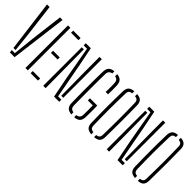

<svg xmlns="http://www.w3.org/2000/svg" viewBox="68 -1458 2220 2220"><g transform="rotate(45 1178.0 -348.0)"><path d="M29 -696H71L120 -298L145 -66H110ZM113.5 -35H164L192 -298L241 -696H283L195 0H118Z M372 0V-696H411V0ZM457 0V-35H578V0ZM457 -332V-367H566V-332ZM457 -661V-696H578V-661Z M840 0 790 -255 718 -661H663V-696H745L789 -477L871 -35H925V0ZM663 0V-630H697L700 -259L702 0ZM925 -66H892L888 -464L887 -696H925Z M1126.5 4Q1080 0 1058.5 -22.5Q1037 -45 1035.5 -93Q1033.5 -188.5 1033 -279Q1032.5 -369.5 1033.2 -451.2Q1034 -533 1035.5 -602Q1037 -651 1059 -673.8Q1081 -696.5 1126.5 -700V-665.5Q1076 -658.5 1074.5 -605Q1073.5 -558 1073 -500.5Q1072.5 -443 1072.5 -376.8Q1072.5 -310.5 1073 -238Q1073.5 -165.5 1074.5 -89Q1075.5 -63 1087.2 -48.8Q1099 -34.5 1126.5 -30.5ZM1172.5 4V-30.5Q1227 -37.5 1228.5 -89Q1229.5 -114.5 1229.5 -159.5Q1229.5 -204.5 1228.5 -245H1147.5V-280H1266.5Q1267.5 -259 1267.8 -232.2Q1268 -205.5 1267.8 -171.2Q1267.5 -137 1266.5 -93Q1265 -45 1243 -22.2Q1221 0.5 1172.5 4ZM1223.5 -460Q1225 -479 1225.2 -505.8Q1225.5 -532.5 1225 -559.8Q1224.5 -587 1223.5 -607Q1221.5 -657.5 1172.5 -665.5V-700Q1215.5 -696.5 1238 -674.2Q1260.5 -652 1262.5 -604Q1264 -563 1264 -530.2Q1264 -497.5 1262.5 -460Z M1452.5 4Q1404 0 1382.2 -22.2Q1360.5 -44.5 1359.5 -91Q1357.5 -176.5 1356.8 -240.5Q1356 -304.5 1356 -359.8Q1356 -415 1357 -473Q1358 -531 1359.5 -605Q1360.5 -651 1382.2 -673.8Q1404 -696.5 1452.5 -700V-666Q1425 -663 1412.8 -650.8Q1400.5 -638.5 1399.5 -612Q1397.5 -530.5 1396.2 -468Q1395 -405.5 1395 -349.2Q1395 -293 1395.8 -230.5Q1396.5 -168 1398.5 -86Q1399.5 -60 1411.8 -46.8Q1424 -33.5 1452.5 -30ZM1498.5 4V-30Q1526 -33 1538.5 -46Q1551 -59 1551.5 -86Q1553.5 -172 1554.2 -239.2Q1555 -306.5 1555 -364.8Q1555 -423 1554 -481.8Q1553 -540.5 1551.5 -609Q1551 -637 1538.5 -650Q1526 -663 1498.5 -666V-700Q1548 -696.5 1569 -673.8Q1590 -651 1590.5 -605Q1591.5 -529.5 1592.2 -474.5Q1593 -419.5 1593 -375.8Q1593 -332 1592.5 -290.8Q1592 -249.5 1591.5 -202Q1591 -154.5 1590.5 -91Q1590 -45 1569.5 -22.5Q1549 0 1498.5 4Z M1878 0 1828 -255 1756 -661H1701V-696H1783L1827 -477L1909 -35H1963V0ZM1701 0V-630H1735L1738 -259L1740 0ZM1963 -66H1930L1926 -464L1925 -696H1963Z M2167.5 4Q2119 0 2097.2 -22.2Q2075.5 -44.5 2074.5 -91Q2072.5 -176.5 2071.8 -240.5Q2071 -304.5 2071 -359.8Q2071 -415 2072 -473Q2073 -531 2074.5 -605Q2075.5 -651 2097.2 -673.8Q2119 -696.5 2167.5 -700V-666Q2140 -663 2127.8 -650.8Q2115.5 -638.5 2114.5 -612Q2112.5 -530.5 2111.2 -468Q2110 -405.5 2110 -349.2Q2110 -293 2110.8 -230.5Q2111.5 -168 2113.5 -86Q2114.5 -60 2126.8 -46.8Q2139 -33.5 2167.5 -30ZM2213.5 4V-30Q2241 -33 2253.5 -46Q2266 -59 2266.5 -86Q2268.5 -172 2269.2 -239.2Q2270 -306.5 2270 -364.8Q2270 -423 2269 -481.8Q2268 -540.5 2266.5 -609Q2266 -637 2253.5 -650Q2241 -663 2213.5 -666V-700Q2263 -696.5 2284 -673.8Q2305 -651 2305.5 -605Q2306.5 -529.5 2307.2 -474.5Q2308 -419.5 2308 -375.8Q2308 -332 2307.5 -290.8Q2307 -249.5 2306.5 -202Q2306 -154.5 2305.5 -91Q2305 -45 2284.5 -22.5Q2264 0 2213.5 4Z"/></g></svg>

Font: Big Shoulders Stencil Text SC Thin
Style: Regular
Weight: 100
Designer: Patric King
Foundry: XO Type Co
Version: Version 2.001